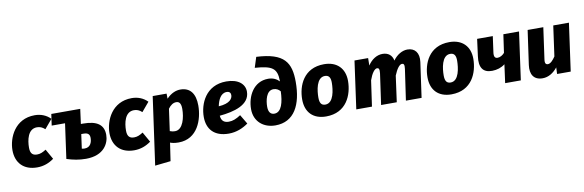

<svg xmlns="http://www.w3.org/2000/svg" viewBox="-61 -1323 6424 2111"><g transform="rotate(-10 3151.0 -267.5)"><path d="M326 -551C104 -551 19 -352 19 -214C19 -73 105 19 255 19C329 19 389 -5 443 -44L379 -157C341 -133 314 -121 279 -121C234 -121 203 -140 203 -209C203 -294 226 -416 327 -416C359 -416 387 -406 416 -379L501 -480C456 -526 396 -551 326 -551Z M835 -368H810L832 -533H509L491 -406H640L586 -17C658 6 723 19 800 19C1002 19 1064 -109 1064 -202C1064 -312 994 -368 835 -368ZM805 -95C794 -95 785 -96 773 -99L795 -258H820C873 -258 889 -236 889 -198C889 -155 872 -95 805 -95Z M1409 -551C1187 -551 1102 -352 1102 -214C1102 -73 1188 19 1338 19C1412 19 1472 -5 1526 -44L1462 -157C1424 -133 1397 -121 1362 -121C1317 -121 1286 -140 1286 -209C1286 -294 1309 -416 1410 -416C1442 -416 1470 -406 1499 -379L1584 -480C1539 -526 1479 -551 1409 -551Z M1535 225 1710 206 1740 4C1758 11 1787 19 1834 19C2047 19 2117 -190 2117 -344C2117 -476 2062 -551 1952 -551C1906 -551 1850 -532 1797 -476L1796 -533H1641ZM1817 -110C1793 -110 1775 -115 1759 -121L1793 -365C1820 -402 1850 -422 1883 -422C1913 -422 1937 -406 1937 -338C1937 -244 1906 -110 1817 -110Z M2670 -402C2670 -486 2599 -551 2465 -551C2234 -551 2154 -354 2154 -209C2154 -74 2231 19 2395 19C2481 19 2554 -13 2613 -55L2551 -159C2501 -126 2462 -110 2417 -110C2370 -110 2334 -130 2330 -192C2491 -207 2670 -253 2670 -402ZM2337 -296C2351 -366 2383 -436 2449 -436C2483 -436 2494 -416 2494 -394C2494 -357 2465 -304 2337 -296Z M2915 19C3127 19 3217 -160 3217 -414C3217 -629 3150 -745 2837 -760L2800 -644C2992 -630 3046 -597 3047 -453V-449C3017 -479 2978 -500 2924 -500C2760 -500 2681 -347 2681 -203C2681 -64 2783 19 2915 19ZM2925 -110C2885 -110 2860 -138 2860 -198C2860 -266 2880 -377 2961 -377C2994 -377 3018 -362 3037 -340C3033 -221 3007 -110 2925 -110Z M3481 19C3710 19 3784 -170 3785 -323C3786 -463 3701 -551 3556 -551C3328 -551 3253 -364 3253 -210C3253 -67 3337 19 3481 19ZM3495 -111C3452 -111 3432 -137 3432 -200C3432 -275 3448 -422 3543 -422C3586 -422 3607 -396 3606 -333C3605 -258 3589 -111 3495 -111Z M4487 -551C4428 -551 4367 -514 4326 -456C4315 -517 4272 -551 4209 -551C4145 -551 4086 -513 4045 -450L4046 -533H3894L3820 0H3995L4036 -287C4062 -361 4095 -406 4123 -406C4140 -406 4152 -395 4146 -346L4097 0H4272L4312 -291C4341 -362 4373 -406 4402 -406C4419 -406 4431 -395 4424 -346L4374 0H4549L4604 -390C4618 -491 4571 -551 4487 -551Z M4880 19C5109 19 5183 -170 5184 -323C5185 -463 5100 -551 4955 -551C4727 -551 4652 -364 4652 -210C4652 -67 4736 19 4880 19ZM4894 -111C4851 -111 4831 -137 4831 -200C4831 -275 4847 -422 4942 -422C4985 -422 5006 -396 5005 -333C5004 -258 4988 -111 4894 -111Z M5731 -533H5556L5527 -330C5508 -308 5478 -289 5450 -289C5421 -289 5406 -306 5414 -359L5438 -533H5263L5238 -342C5221 -221 5262 -156 5367 -158C5420 -159 5469 -174 5510 -206L5482 0H5657Z M5898 19C5964 19 6020 -17 6065 -73L6062 0H6214L6288 -533H6113L6066 -195C6040 -156 6011 -124 5982 -124C5960 -124 5946 -136 5953 -183L6002 -533H5827L5773 -151C5759 -49 5799 19 5898 19Z"/></g></svg>

Font: Fira Sans ExtraBold
Style: Italic
Weight: 800
Italic angle: -8°
Designer: bBox Type GmbH & Carrois Corporate GbR & Edenspiekermann AG
Foundry: bBox Type GmbH & Carrois Corporate GbR & Edenspiekermann AG
Version: Version 4.301;PS 004.301;hotconv 1.0.88;makeotf.lib2.5.64775